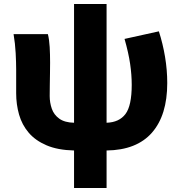

<svg xmlns="http://www.w3.org/2000/svg" viewBox="-20 -740 909 962"><path d="M351 202V14Q269 12 213 -12Q157 -36 123.5 -75.5Q90 -115 75.5 -166Q61 -217 61 -273V-392Q61 -426 58.5 -474Q56 -522 48 -569H220Q227 -540 229 -504Q231 -468 231 -427Q231 -405 230.5 -374Q230 -343 229.5 -312Q229 -281 229 -259Q229 -226 239.5 -195.5Q250 -165 277 -145.5Q304 -126 351 -125V-720H514V-125Q577 -127 608.5 -168.5Q640 -210 640 -315Q640 -365 632 -420Q624 -475 604 -545L776 -583Q796 -521 807 -455Q818 -389 818 -324Q818 -163 741.5 -75.5Q665 12 514 14V202Z"/></svg>

Font: Source Han Sans TC Heavy
Style: Regular
Weight: 900
Designer: Ryoko NISHIZUKA Ë•øÂ°öÊ∂ºÂ≠ê (kana, bopomofo & ideographs); Paul D. Hunt (Latin, Greek & Cyrillic); Sandoll Communicatio
Foundry: Adobe
Version: Version 2.004;hotconv 1.0.118;makeotfexe 2.5.65603